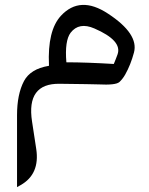

<svg xmlns="http://www.w3.org/2000/svg" viewBox="-20 -354 605 781"><path d="M442.9 -93.8C370.6 -98.1 306.2 -100.6 250 -100.6C245.1 -159.2 251 -199.2 267.1 -220.7C290 -250.5 322.3 -256.3 363.8 -238.3C440.4 -205.1 471.7 -169.9 458 -132.3C453.6 -119.6 448.2 -106.9 442.9 -93.8ZM222.7 -13.2C313 -12.2 365.2 -11.2 379.9 -10.7C427.2 -8.3 455.6 -11.2 465.8 -20.5C474.6 -28.8 482.4 -38.6 489.3 -50.8C504.4 -77.6 516.1 -107.4 524.9 -140.1C538.6 -190.4 503.4 -243.7 418.9 -298.8C343.3 -348.6 279.8 -345.7 228 -290C190.9 -250 174.8 -183.1 179.2 -88.9V-86.4L176.8 -85.9C128.4 -77.6 95.2 -57.1 77.6 -24.4C58.6 11.7 49.3 58.1 49.3 114.7V407.2L64 398.9C116.7 369.1 137.7 319.8 127.4 252L110.4 140.6C94.2 36.6 131.8 -14.6 222.7 -13.2Z"/></svg>

Font: Gandom
Style: Regular
Weight: 400
Foundry: DejaVu fonts team - Redesigned by Saber Rastikerdar - Based on Samim Font
Version: Version 0.8